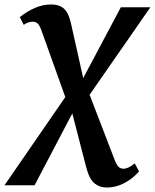

<svg xmlns="http://www.w3.org/2000/svg" viewBox="-81 -585 692 858"><path d="M396 253Q364 253 341 234.2Q318 215.5 304 161.5L237.5 -96L215.5 -138L104.5 -448Q96.5 -471 87.8 -479.5Q79 -488 65 -488Q54 -488 44.2 -484.2Q34.5 -480.5 25 -474L7.5 -508.5Q39.5 -534 74.8 -549.5Q110 -565 148 -565Q185 -565 205.5 -545.8Q226 -526.5 236.5 -479L295.5 -215L314 -175.5L431 128.5Q440.5 153 449.2 161Q458 169 471 169Q481.5 169 493.8 163.2Q506 157.5 521 145L540.5 181Q511.5 214 474 233.5Q436.5 253 396 253ZM-61 243 224.5 -171 277 -210 459 -552.5H591L307 -143.5L252.5 -98L73.5 243Z"/></svg>

Font: Merriweather 24pt
Style: Bold Italic
Weight: 700
Italic angle: -7.8°
Designer: Eben Sorkin
Foundry: Eben Sorkin
Version: Version 2.101